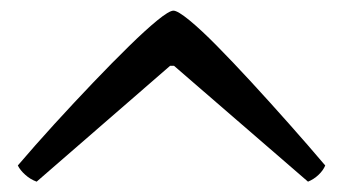

<svg xmlns="http://www.w3.org/2000/svg" viewBox="-20 -723 646 362"><path d="M49.1 -380.5Q37.2 -384.8 27.7 -393.4Q18.1 -401.9 13.6 -411Q45.6 -448.5 82.5 -489Q119.4 -529.4 155.6 -567.3Q191.9 -605.3 223.2 -635.9Q254.5 -666.6 276.7 -684.7Q299 -702.9 307 -702.9Q315 -702.9 336.8 -685.1Q358.5 -667.4 388.8 -636.7Q419.1 -606 454 -568.1Q488.9 -530.2 525.1 -489.4Q561.4 -448.5 593.2 -411Q589.4 -401.7 580.6 -393.4Q571.8 -385 560.7 -380.5L308 -599H300.8Z"/></svg>

Font: Texturina Medium
Style: Regular
Weight: 500
Designer: Guillermo Torres Carreño
Foundry: Omnibus-Type
Version: Version 1.003